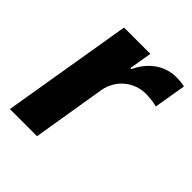

<svg xmlns="http://www.w3.org/2000/svg" viewBox="-160 -655 757 757"><g transform="rotate(45 218.5 -276.5)"><path d="M14.9 0H166.2L217 -308.6C229 -375.7 285.5 -421.9 351.6 -421.9C373.2 -421.9 401.3 -418.3 414.4 -413.7L437.1 -548.3C424 -551.5 405.9 -553.3 390.6 -553.3C329.5 -553.3 273.4 -517.8 242.2 -450.3H236.5L252.5 -545.5H105.8Z"/></g></svg>

Font: Margiela Sans
Style: Bold Italic
Weight: 700
Italic angle: -9.39999°
Designer: Stefan Endress, Andreas Faust
Version: Version 1.100;FEAKit 1.0